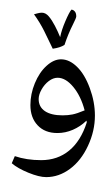

<svg xmlns="http://www.w3.org/2000/svg" viewBox="-20 -748 508 885"><path d="M192.9 68.4Q160.6 68.4 110.8 48.1Q61 27.8 34.2 4.4L48.3 -28.3Q102.1 -9.8 169.9 -9.8Q245.1 -9.8 298.8 -54Q352.5 -98.1 379.9 -183.6L378.9 -191.9L377 -190.4Q350.1 -164.6 315.7 -149.7Q281.2 -134.8 244.6 -134.8Q187 -134.8 153.6 -170.2Q120.1 -205.6 120.1 -263.7Q120.1 -314.5 140.6 -364.3Q161.1 -414.1 194.3 -444.3Q227.5 -474.6 261.2 -474.6Q299.8 -474.6 335.2 -439.9Q370.6 -405.3 394 -341.6Q417.5 -277.8 417.5 -215.3Q417.5 -144.5 385.7 -76.2Q354 -7.8 302.7 30.3Q251.5 68.4 192.9 68.4ZM245.6 -389.6Q225.1 -389.6 204.8 -374.3Q184.6 -358.9 171.4 -335.2Q158.2 -311.5 158.2 -291.5Q158.2 -255.4 187 -235.8Q215.8 -216.3 268.6 -216.3Q293.5 -216.3 314.2 -220.5Q335 -224.6 370.1 -239.3Q353 -304.7 317.9 -347.2Q282.7 -389.6 245.6 -389.6ZM256.3 -513.7ZM193.4 117.2ZM251 -659.2ZM309.1 -703.6Q317.9 -703.1 324.7 -695.3Q331.5 -687.5 331.5 -672.4Q331.5 -665.5 316.9 -636.7Q293.9 -591.3 277.3 -541Q257.8 -528.3 223.1 -523.4Q203.6 -564.9 183.6 -605Q163.6 -645 136.7 -682.1L152.8 -686.5Q163.6 -689.5 172.9 -689.5Q190.4 -689.5 204.8 -672.6Q219.2 -655.8 233.2 -628.9Q247.1 -602.1 257.3 -576.7Q263.2 -607.9 280.8 -649.2Q298.3 -690.4 309.1 -703.6ZM256.3 -513.7ZM245.1 -728Z"/></svg>

Font: Noto Naskh Arabic UI
Style: Regular
Weight: 400
Designer: Monotype Design team
Foundry: Monotype Imaging Inc.
Version: Version 1.05